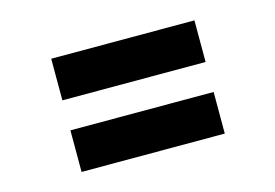

<svg xmlns="http://www.w3.org/2000/svg" viewBox="-55 -557 743 518"><g transform="rotate(-15 317.0 -298.0)"><path d="M117.2 -455.6H517.2V-339.4H117.2ZM117.2 -255.6H517.2V-139.4H117.2Z"/></g></svg>

Font: Oak Sans Light
Style: Regular
Weight: 400
Designer: Erik Kennedy, Walven
Foundry: Erik Kennedy, Walven
Version: Version 1.100;Glyphs 3.1.2 (3151)